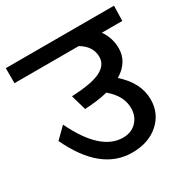

<svg xmlns="http://www.w3.org/2000/svg" viewBox="-171 -787 899 919"><g transform="rotate(-30 279.0 -327.5)"><path d="M578 -654 576 -571H463Q496 -524 496 -466Q496 -391 421 -345Q506 -270 506 -178Q506 -101 450 -51Q394 -1 303 -1Q130 -1 24 -226L82 -283Q177 -85 301 -85Q347 -85 375.5 -114.5Q404 -144 404 -189Q404 -257 338 -312Q282 -298 211 -295L187 -379Q300 -384 347.5 -408.5Q395 -433 395 -477Q395 -536 335 -571H-20V-654Z"/></g></svg>

Font: Martel Sans DemiBold
Style: Regular
Weight: 600
Designer: Dan Reynolds and Mathieu Réguer
Foundry: Dan Reynolds and Mathieu Réguer
Version: Version 1.001;PS 001.001;hotconv 1.0.70;makeotf.lib2.5.58329